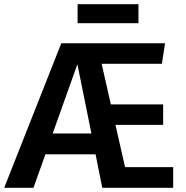

<svg xmlns="http://www.w3.org/2000/svg" viewBox="-38 -898 890 918"><path d="M624 -878H333V-787H624ZM514 -301H742V-399H492L448 -593H736L751 -691H255L-18 0H122L179 -160H419L451 0H790V-99H560ZM332 -591 399 -260H214Z"/></svg>

Font: Fira Sans Medium
Style: Regular
Weight: 500
Designer: Carrois Corporate & Edenspiekermann AG
Foundry: Carrois Corporate GbR & Edenspiekermann AG
Version: Version 4.203